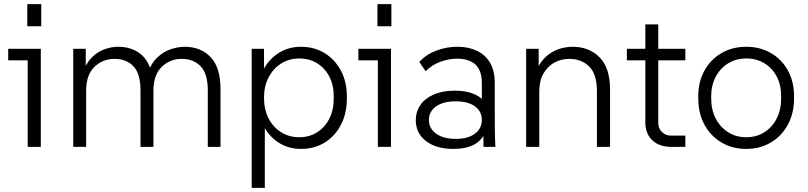

<svg xmlns="http://www.w3.org/2000/svg" viewBox="-20 -716 3937 936"><path d="M115 0V-450L144 -422H20V-478H179V0ZM113 -588V-696H181V-588Z M337 0V-478H398V-355L383 -356Q398 -406 426 -434.5Q454 -463 488.5 -475.5Q523 -488 556 -488Q619 -488 662.5 -455Q706 -422 721 -353H698Q715 -405 745.5 -434.5Q776 -464 812 -476Q848 -488 880 -488Q959 -488 1007 -437.5Q1055 -387 1055 -281V0H993V-274Q993 -357 958 -393Q923 -429 866 -429Q808 -429 768 -389.5Q728 -350 728 -275V0H665V-274Q665 -357 630.5 -393Q596 -429 539 -429Q480 -429 440 -389.5Q400 -350 400 -275V0Z M1207 200V-478H1267V-346L1256 -359Q1281 -418 1331.5 -453Q1382 -488 1447 -488Q1512 -488 1562.5 -457Q1613 -426 1642 -371.5Q1671 -317 1671 -246V-237Q1671 -164 1642.5 -108.5Q1614 -53 1563.5 -21.5Q1513 10 1447 10Q1383 10 1333.5 -24Q1284 -58 1259 -115L1271 -129V200ZM1439 -47Q1488 -47 1526 -71Q1564 -95 1585.5 -137.5Q1607 -180 1607 -237V-246Q1607 -301 1585.5 -342.5Q1564 -384 1526 -407.5Q1488 -431 1439 -431Q1390 -431 1351 -406.5Q1312 -382 1289.5 -339Q1267 -296 1267 -239Q1267 -182 1289.5 -138.5Q1312 -95 1351 -71Q1390 -47 1439 -47Z M1822 0V-450L1851 -422H1727V-478H1886V0ZM1820 -588V-696H1888V-588Z M2337 0 2336 -174 2329 -193V-310Q2329 -372 2298 -401Q2267 -430 2208 -430Q2169 -430 2127.5 -415Q2086 -400 2055 -369L2024 -414Q2058 -451 2107.5 -469.5Q2157 -488 2210 -488Q2264 -488 2305 -468.5Q2346 -449 2369 -410Q2392 -371 2392 -311V-159Q2392 -119 2392.5 -79.5Q2393 -40 2395 0ZM2190 10Q2106 10 2056.5 -28.5Q2007 -67 2007 -130Q2007 -171 2029 -203.5Q2051 -236 2094 -255Q2137 -274 2197 -274Q2280 -274 2325.5 -237Q2371 -200 2371 -139H2359Q2359 -69 2317 -29.5Q2275 10 2190 10ZM2202 -39Q2262 -39 2295.5 -64.5Q2329 -90 2329 -131Q2329 -173 2295.5 -197.5Q2262 -222 2201 -222Q2141 -222 2106 -197.5Q2071 -173 2071 -131Q2071 -90 2106 -64.5Q2141 -39 2202 -39Z M2545 0V-478H2606V-350H2589Q2600 -390 2620.5 -416.5Q2641 -443 2667 -459Q2693 -475 2720 -481.5Q2747 -488 2771 -488Q2852 -488 2903 -436.5Q2954 -385 2954 -279V0H2890V-271Q2890 -355 2852 -392Q2814 -429 2756 -429Q2716 -429 2683 -411Q2650 -393 2629.5 -358Q2609 -323 2609 -270V0Z M3250 0Q3226 0 3203.5 -7Q3181 -14 3163.5 -29Q3146 -44 3136 -66.5Q3126 -89 3126 -121V-597H3189V-117Q3189 -90 3207 -72.5Q3225 -55 3250 -55H3321V0ZM3036 -422V-478H3321V-422Z M3618 10Q3550 10 3497 -21.5Q3444 -53 3414 -108.5Q3384 -164 3384 -237V-246Q3384 -317 3414 -371.5Q3444 -426 3497 -457Q3550 -488 3618 -488Q3685 -488 3738 -457.5Q3791 -427 3821 -372.5Q3851 -318 3851 -248V-237Q3851 -164 3821 -108.5Q3791 -53 3738 -21.5Q3685 10 3618 10ZM3618 -47Q3668 -47 3706.5 -71.5Q3745 -96 3766.5 -138.5Q3788 -181 3788 -237V-248Q3788 -302 3766.5 -343Q3745 -384 3706.5 -407.5Q3668 -431 3618 -431Q3568 -431 3529.5 -407Q3491 -383 3469 -341.5Q3447 -300 3447 -246V-237Q3447 -181 3469 -138.5Q3491 -96 3529.5 -71.5Q3568 -47 3618 -47Z"/></svg>

Font: SUSE Light
Style: Regular
Weight: 300
Designer: Rene Bieder
Foundry: SUSE
Version: Version 1.000